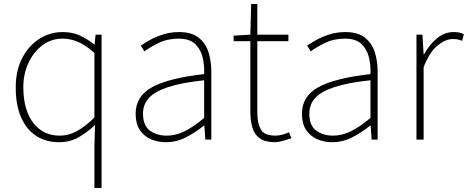

<svg xmlns="http://www.w3.org/2000/svg" viewBox="-20 -701 2349 964"><path d="M454 243V35L457 -73Q420 -38 376 -12.5Q332 13 277 13Q211 13 162 -18.5Q113 -50 86 -111.5Q59 -173 59 -262Q59 -347 91.5 -409.5Q124 -472 177.5 -506Q231 -540 295 -540Q343 -540 379.5 -523.5Q416 -507 453 -478H455L460 -527H490V243ZM280 -20Q326 -20 368.5 -44Q411 -68 454 -111V-435Q411 -474 372.5 -490.5Q334 -507 293 -507Q238 -507 193.5 -474Q149 -441 123 -385.5Q97 -330 97 -262Q97 -190 118.5 -135.5Q140 -81 181 -50.5Q222 -20 280 -20Z M813 13Q772 13 737.5 -2Q703 -17 682 -48.5Q661 -80 661 -130Q661 -218 744 -263.5Q827 -309 1005 -329Q1007 -372 997.5 -412.5Q988 -453 960 -480Q932 -507 877 -507Q821 -507 776 -485Q731 -463 705 -443L687 -472Q704 -484 732.5 -500Q761 -516 798.5 -528Q836 -540 879 -540Q941 -540 976.5 -512.5Q1012 -485 1026.5 -440Q1041 -395 1041 -341V0H1011L1006 -70H1003Q963 -37 914.5 -12Q866 13 813 13ZM816 -20Q863 -20 908 -42.5Q953 -65 1005 -109V-298Q891 -286 823.5 -263.5Q756 -241 727 -208.5Q698 -176 698 -131Q698 -70 733 -45Q768 -20 816 -20Z M1361 13Q1312 13 1285 -6Q1258 -25 1247.5 -59.5Q1237 -94 1237 -140V-494H1153V-522L1237 -527L1241 -681H1272V-527H1428V-494H1272V-135Q1272 -84 1289 -52Q1306 -20 1364 -20Q1379 -20 1398 -25Q1417 -30 1431 -37L1443 -7Q1420 1 1397.5 7Q1375 13 1361 13Z M1648 13Q1607 13 1572.5 -2Q1538 -17 1517 -48.5Q1496 -80 1496 -130Q1496 -218 1579 -263.5Q1662 -309 1840 -329Q1842 -372 1832.5 -412.5Q1823 -453 1795 -480Q1767 -507 1712 -507Q1656 -507 1611 -485Q1566 -463 1540 -443L1522 -472Q1539 -484 1567.5 -500Q1596 -516 1633.5 -528Q1671 -540 1714 -540Q1776 -540 1811.5 -512.5Q1847 -485 1861.5 -440Q1876 -395 1876 -341V0H1846L1841 -70H1838Q1798 -37 1749.5 -12Q1701 13 1648 13ZM1651 -20Q1698 -20 1743 -42.5Q1788 -65 1840 -109V-298Q1726 -286 1658.5 -263.5Q1591 -241 1562 -208.5Q1533 -176 1533 -131Q1533 -70 1568 -45Q1603 -20 1651 -20Z M2071 0V-527H2101L2107 -428H2109Q2135 -476 2173 -508Q2211 -540 2258 -540Q2272 -540 2284 -538Q2296 -536 2309 -529L2300 -496Q2287 -501 2278 -503Q2269 -505 2253 -505Q2218 -505 2178 -473.5Q2138 -442 2107 -364V0Z"/></svg>

Font: Noto Sans JP
Style: Regular
Weight: 100
Designer: Ryoko NISHIZUKA 西塚涼子 (kana, bopomofo & ideographs); Paul D. Hunt (Latin, Greek & Cyrillic); Sandoll Communications 산돌커뮤니
Foundry: Adobe
Version: Version 2.004;hotconv 1.0.118;makeotfexe 2.5.65603